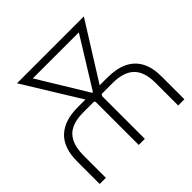

<svg xmlns="http://www.w3.org/2000/svg" viewBox="-181 -902 1077 1077"><g transform="rotate(-45 357.5 -364.0)"><path d="M71.8 0H22.9V-178.7Q22.9 -286.6 78.9 -339.1Q134.8 -391.6 240.2 -391.6H475.1Q546.9 -391.6 595.7 -368.4Q644.5 -345.2 669.9 -298.1Q695.3 -251 694.8 -178.7V0H645.5V-178.7Q645.5 -267.6 603.3 -308.3Q561 -349.1 475.1 -349.1H240.2Q184.1 -349.1 146.7 -331.3Q109.4 -313.5 90.8 -275.9Q72.3 -238.3 71.8 -178.7ZM570.3 -727.5V-684.1H148.9V-727.5ZM344.2 -365.2 568.4 -727.5H624.5L376.5 -331.5H350.1ZM149.9 -727.5 371.6 -363.8 364.7 -331.5H338.4L94.2 -727.5ZM380.9 -374V0H332.5V-374Z"/></g></svg>

Font: Inter Tight ExtraLight
Style: Regular
Weight: 250
Designer: Rasmus Andersson
Foundry: rsms
Version: Version 3.004